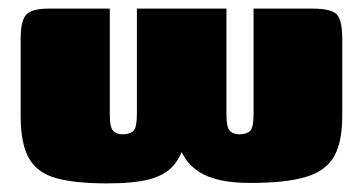

<svg xmlns="http://www.w3.org/2000/svg" viewBox="-20 -419 843 446"><path d="M229 7Q155 7 111 -5Q67 -17 47.5 -51Q28 -85 28 -149V-329Q28 -371 41 -385Q54 -399 93 -399H235V-153Q235 -123 243 -115Q251 -107 264 -107Q282 -107 290 -115Q298 -123 298 -154V-399H506V-153Q506 -123 514 -115Q522 -107 535 -107Q553 -107 561 -115Q569 -123 569 -154V-399H705Q749 -399 762 -386Q775 -373 775 -329V-149Q775 -89 756 -55.5Q737 -22 690.5 -8Q644 6 561 6Q482 6 442 -20Q402 -46 393 -95H412Q402 -56 382.5 -34Q363 -12 327 -2.5Q291 7 229 7Z"/></svg>

Font: Genos Thin Black
Style: Regular
Weight: 900
Version: Version 1.010